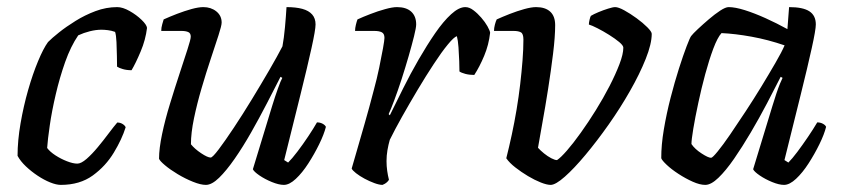

<svg xmlns="http://www.w3.org/2000/svg" viewBox="-20 -520 2373 540"><path d="M151 0Q138.3 0 121 -7Q103.7 -14 85.8 -25.9Q67.9 -37.8 52.7 -52.2Q37.5 -66.6 29.4 -81.7Q29.4 -124.8 37.8 -173Q46.1 -221.2 59.1 -266.7Q72.1 -312.1 87 -347.8Q101.8 -383.5 115 -401.7Q125.6 -412.5 145.9 -428.7Q166.2 -444.9 192.5 -461.2Q218.8 -477.6 248.7 -488.8Q278.6 -500 309.6 -500Q325.1 -500 344.4 -489.1Q363.7 -478.2 378.1 -464.3Q392.5 -450.5 393.5 -441.5Q389.5 -408.1 375.6 -375.2Q361.8 -342.3 350 -322.5Q336.4 -322.5 325.5 -325.7Q314.7 -328.8 309.2 -332.6Q309.2 -342.5 308.8 -362.1Q308.5 -381.7 307.6 -401.5Q306.7 -421.3 303.7 -430.3Q293.5 -434 283.2 -435.2Q273 -436.4 265.2 -436.4Q250 -436.4 232.7 -432.1Q215.5 -427.8 200 -420.6Q179 -389.9 163.3 -345.7Q147.7 -301.5 136.8 -254.6Q125.8 -207.7 120 -167.3Q114.1 -126.9 112.6 -103.8Q120.5 -93.1 135.9 -83.1Q151.3 -73.1 168.3 -66.5Q185.4 -59.8 197.5 -59.8Q208.1 -59.8 223.6 -73.2Q239 -86.7 255 -106Q271 -125.2 285.5 -144.7Q300.1 -164.1 309.8 -175.4Q318.3 -175.4 324.9 -171.2Q331.4 -167.1 333.4 -162.1Q323 -128.6 300.2 -90.9Q277.5 -53.1 241 -26.5Q204.5 0 151 0Z M559 0Q544.4 0 522.6 -8.8Q500.9 -17.5 479.6 -30.3Q458.3 -43.1 443.8 -55.4Q429.3 -67.6 427.3 -73.6Q427.3 -102.2 435.9 -143.1Q444.5 -184 458.2 -228.4Q471.8 -272.9 485 -312.9Q498.2 -353 507.3 -381.2Q516.5 -409.4 516.5 -417Q516.5 -426.8 509.3 -429.9Q502.1 -433 490.4 -433H433.5Q433.5 -442.4 436.3 -451.8Q439 -461.1 440.3 -465.4Q457.1 -473 478 -481.1Q499 -489.1 518.7 -494.6Q538.5 -500 551.8 -500Q573.4 -500 588.4 -488Q603.4 -475.9 603.4 -456.6Q603.4 -448 594.6 -420.9Q585.9 -393.7 572.8 -354.7Q559.7 -315.6 547 -272.1Q534.2 -228.6 525.6 -187.3Q517 -146 517 -114.2Q527.7 -101 545.8 -89Q563.9 -76.9 572.5 -76.9Q577.7 -76.9 595.3 -100.2Q612.9 -123.5 637.6 -160.7Q662.4 -198 688.6 -241Q714.8 -284 737.8 -323.6Q760.7 -363.1 774.4 -389.7Q778.6 -412.3 781.5 -443.5Q784.3 -474.6 785.8 -500Q812 -500 830.2 -495.1Q848.5 -490.1 858 -479.2Q867.5 -468.3 867.5 -451.3Q867.5 -436.1 856.1 -384.7Q844.8 -333.2 824.9 -253.2Q805.1 -173.1 779.3 -69.8L790.3 -62.8Q800.9 -73.1 816.4 -93.5Q831.9 -113.8 847.1 -136.7Q862.3 -159.6 871.5 -175.8Q880.3 -175.8 887.4 -172Q894.4 -168.2 896.6 -163.2Q891.2 -142 877.7 -114.4Q864.2 -86.8 847.2 -60.4Q830.2 -34 812 -17Q793.9 0 778.3 0Q764.5 0 744.7 -8Q725 -16.1 709.6 -26.6Q694.2 -37.2 691.2 -44L745.3 -221.6Q753.7 -249 761.6 -270.9Q769.5 -292.9 774 -301L769 -304Q751.7 -270 730.5 -229Q709.3 -188 686.3 -147.5Q663.3 -107 640 -73.5Q616.7 -40 596.2 -20Q575.7 0 559 0Z M1055.8 0Q1046.7 0 1033 -5Q1019.3 -10 1005.3 -17.5Q991.4 -25 981.2 -33Q971.1 -41 969.1 -46Q973.6 -61.3 983 -94Q992.4 -126.6 1005.4 -171.7Q1018.4 -216.7 1031.4 -267Q1039.9 -298 1046.5 -329.6Q1053.1 -361.2 1057.2 -384.3Q1061.3 -407.3 1061.3 -413.5Q1061.3 -425.3 1053.8 -429.2Q1046.2 -433 1032.9 -433H978.6Q978.6 -441 980.9 -450.2Q983.1 -459.4 985.4 -465.4Q1001 -472.6 1021.9 -480.6Q1042.7 -488.7 1063.2 -494.3Q1083.6 -500 1096.6 -500Q1122.6 -500 1136.6 -487.2Q1150.5 -474.4 1150.5 -451.3Q1150.5 -442.3 1144.5 -418.1Q1138.5 -393.9 1129.3 -362Q1120.1 -330.2 1109.5 -297.3Q1098.8 -264.5 1088.8 -237.8Q1078.8 -211.2 1073.1 -199L1076.4 -195.8Q1093.4 -230 1113.7 -271.1Q1134.1 -312.2 1157.5 -352.7Q1180.9 -393.2 1203.9 -426.6Q1226.9 -460 1248.8 -480Q1270.7 -500 1288.7 -500Q1300 -500 1311.5 -491.2Q1323.1 -482.5 1333.6 -470.3Q1344.2 -458.1 1351 -446.1Q1357.7 -434 1358.5 -428Q1354.7 -393.8 1341.7 -362.9Q1328.8 -332 1313.9 -309.2Q1300.3 -309.2 1288.8 -312.2Q1277.4 -315.3 1272.2 -319Q1272.2 -328.8 1271.6 -347.8Q1271 -366.7 1269.5 -387Q1268 -407.3 1265 -418.2Q1257 -416.1 1239.5 -394.8Q1221.9 -373.5 1200 -340Q1178 -306.6 1154.9 -267.9Q1131.8 -229.1 1111 -192.2Q1090.3 -155.2 1076.3 -126.8Q1072.3 -112.8 1069.7 -97.7Q1067.1 -82.5 1067.1 -66.9Q1067.1 -52.8 1069 -39.5Q1070.9 -26.2 1073.9 -14.5Q1072.6 -11.5 1068.2 -7.4Q1063.8 -3.2 1055.8 0Z M1528.7 0Q1518 0 1500.9 -6.8Q1483.9 -13.5 1464.9 -24.8Q1446 -36.1 1429.5 -49Q1412.9 -61.9 1403.9 -74.9Q1411.9 -106.4 1419.4 -141.2Q1426.9 -176.1 1432.9 -211.9Q1438.9 -247.7 1443 -282.8Q1447.1 -317.8 1449.6 -349.9Q1452.1 -382 1452.1 -408.7Q1452.1 -425 1445.1 -429Q1438 -433 1424.5 -433H1369.4Q1369.4 -441 1371.8 -450.4Q1374.2 -459.8 1377 -465.4Q1392.9 -472.6 1413.7 -480.8Q1434.5 -488.9 1454.6 -494.5Q1474.7 -500 1487.7 -500Q1513.6 -500 1527.5 -487.2Q1541.4 -474.4 1541.4 -449.3Q1541.4 -416.8 1535.5 -369Q1529.6 -321.2 1521.6 -270.1Q1513.6 -219 1505.5 -174.8Q1497.4 -130.6 1493.1 -104.4Q1499.9 -96.8 1510 -88.6Q1520.1 -80.4 1530.4 -75Q1540.6 -69.7 1546.6 -69.7Q1557 -76.5 1574.6 -96.7Q1592.3 -117 1613.5 -146.7Q1634.8 -176.4 1655.8 -210.2Q1676.8 -244 1694.2 -277.7Q1711.5 -311.3 1722.3 -339.7Q1733.1 -368 1733.1 -386Q1733.1 -392 1721.6 -401.7Q1710.1 -411.3 1693.2 -421.9Q1676.3 -432.5 1660.5 -440.5Q1644.8 -448.5 1636.2 -451Q1636.2 -456.3 1638.1 -464.3Q1640 -472.4 1641.8 -475.4Q1649.5 -480.1 1663.1 -485.8Q1676.7 -491.5 1690.2 -495.7Q1703.7 -500 1710.2 -500Q1719.2 -500 1735.7 -491Q1752.2 -482 1770.2 -468.9Q1788.2 -455.8 1800.6 -443.3Q1813 -430.8 1813 -424.8Q1813 -396.8 1796.1 -354.4Q1779.2 -312 1751.8 -264Q1724.5 -216 1691.7 -169.5Q1658.9 -123 1626.7 -84.5Q1594.6 -46 1568.5 -23Q1542.5 0 1528.7 0Z M1963.5 0Q1948.3 0 1928.2 -9Q1908 -18 1888.1 -31Q1868.1 -44 1855 -56.5Q1841.8 -69 1839.8 -75Q1839.6 -112 1847.1 -156.3Q1854.6 -200.7 1866.1 -245.3Q1877.6 -289.8 1889.6 -327.4Q1901.6 -365 1911.1 -389.8Q1920.6 -414.6 1923.8 -418.6Q1929 -425.4 1943 -438.5Q1956.9 -451.5 1973.6 -465.8Q1990.3 -480.1 2005.5 -490.1Q2020.7 -500 2029.3 -500Q2047.6 -500 2074.7 -491.5Q2101.7 -483 2133.3 -468.8Q2164.9 -454.5 2194.6 -438.1L2199.3 -500Q2238.3 -500 2256.4 -488.2Q2274.5 -476.4 2274.5 -451.3Q2274.5 -436.4 2263.1 -384.9Q2251.8 -333.4 2231.9 -253.3Q2212.1 -173.1 2186.3 -69.8L2197.3 -62.8Q2207.9 -73.4 2222.5 -92.8Q2237.1 -112.3 2252.3 -134.7Q2267.5 -157.1 2278.5 -175.8Q2287.3 -175.8 2294.5 -171.9Q2301.6 -168 2303.4 -163.2Q2298.2 -142.2 2284.7 -114.6Q2271.2 -87 2254.2 -60.6Q2237.2 -34.2 2218.9 -17.1Q2200.6 0 2185.1 0Q2171.2 0 2151.6 -8Q2132 -16.1 2116.6 -26.6Q2101.2 -37.2 2098.2 -44L2152.3 -221.6Q2158.3 -241 2163.6 -257.1Q2169 -273.1 2173.6 -284.4Q2178.2 -295.7 2181 -301L2175.7 -304Q2158.5 -270 2137 -229Q2115.5 -188 2091.6 -147.5Q2067.7 -107 2044.6 -73.5Q2021.4 -40 2000.6 -20Q1979.9 0 1963.5 0ZM1979.9 -76.2Q1983.9 -76.2 1998.5 -94.1Q2013.1 -111.9 2033.4 -141.5Q2053.6 -171 2076.8 -206.3Q2100 -241.6 2121.8 -277.3Q2143.5 -313 2161.1 -343.5Q2178.7 -373.9 2186.7 -392.4Q2140.2 -408.4 2093.8 -416.8Q2047.5 -425.2 2009.2 -426.9Q1998 -414.6 1986.2 -383.3Q1974.5 -352 1963.5 -311.6Q1952.6 -271.2 1943.9 -230.3Q1935.1 -189.4 1929.9 -158Q1924.7 -126.6 1924.7 -114.9Q1934.2 -100.7 1953.1 -88.5Q1971.9 -76.2 1979.9 -76.2Z"/></svg>

Font: Texturina Medium
Style: Italic
Weight: 500
Italic angle: -11°
Designer: Guillermo Torres Carreño
Foundry: Omnibus-Type
Version: Version 1.002